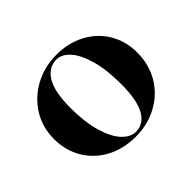

<svg xmlns="http://www.w3.org/2000/svg" viewBox="-96 -908 622 622"><g transform="rotate(-45 214.5 -597.0)"><path d="M20 -594Q20 -648 46.5 -690.5Q73 -733 118.5 -757.5Q164 -782 219 -782Q273 -782 316.5 -759Q360 -736 384.5 -695Q409 -654 409 -602Q409 -547 383.5 -504Q358 -461 313 -436.5Q268 -412 213 -412Q158 -412 114 -435Q70 -458 45 -499.5Q20 -541 20 -594ZM225 -423Q260 -423 280 -458Q300 -493 300 -567Q300 -632 287 -678Q274 -724 253 -747.5Q232 -771 208 -771Q171 -771 150 -736Q129 -701 129 -627Q129 -563 142.5 -516.5Q156 -470 178 -446.5Q200 -423 225 -423Z"/></g></svg>

Font: Nyght Serif Medium
Style: Regular
Weight: 500
Designer: Maksym Kobuzan
Version: Version 0.410